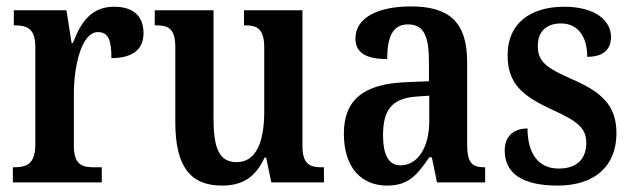

<svg xmlns="http://www.w3.org/2000/svg" viewBox="-20 -568 1970 598"><path d="M20 0H297V-47H272C236 -47 210 -55 210 -114V-275C210 -360 233 -468 285 -468C318 -468 327 -442 327 -387C393 -387 427 -414 427 -465C427 -514 399 -547 336 -547C266 -547 233 -502 207 -434H203L187 -536H23V-489H26C64 -489 90 -480 90 -421V-119C90 -56 62 -47 23 -47H20Z M671 10C731 10 774 -12 804 -77H809L825 0H989V-47H983C948 -47 922 -54 922 -113V-536H740V-489H744C778 -489 803 -481 803 -420V-221C803 -126 778 -63 717 -63C660 -63 645 -111 645 -202V-536H462V-489H466C506 -489 526 -478 526 -420V-187C526 -51 572 10 671 10Z M1185 10C1253 10 1279 -23 1317 -78H1325L1341 0H1491V-47H1488C1449 -47 1435 -63 1435 -118V-375C1435 -502 1376 -548 1260 -548C1161 -548 1087 -515 1087 -448C1087 -404 1120 -384 1186 -384C1186 -450 1201 -492 1251 -492C1304 -492 1316 -448 1316 -373V-315L1245 -312C1115 -307 1051 -259 1051 -152C1051 -41 1110 10 1185 10ZM1227 -53C1190 -53 1173 -87 1173 -147C1173 -222 1198 -261 1274 -267L1317 -270V-191C1317 -110 1282 -53 1227 -53Z M1717 10C1834 10 1900 -52 1900 -153C1900 -243 1850 -283 1760 -322C1681 -357 1655 -376 1655 -425C1655 -468 1680 -495 1727 -495C1777 -495 1809 -458 1809 -391C1858 -391 1883 -413 1883 -453C1883 -502 1837 -547 1737 -547C1632 -547 1561 -495 1561 -397C1561 -307 1606 -269 1705 -224C1779 -190 1806 -169 1806 -123C1806 -75 1779 -43 1720 -43C1656 -43 1623 -91 1623 -168C1587 -168 1552 -150 1552 -99C1552 -30 1604 10 1717 10Z"/></svg>

Font: Noto Serif Ethiopic Condensed SemiBold
Style: Regular
Weight: 600
Width: 3
Designer: Monotype Design Team
Foundry: Monotype Imaging Inc.
Version: Version 2.102